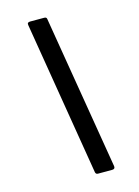

<svg xmlns="http://www.w3.org/2000/svg" viewBox="-122 -756 683 943"><g transform="rotate(-15 220.0 -284.0)"><path d="M212 -678 342 105Q344 120 328 120H256Q245 120 243 109L114 -673Q111 -688 127 -688H199Q211 -688 212 -678Z"/></g></svg>

Font: Young Serif Light
Style: Italic
Weight: 300
Italic angle: -10.979°
Designer: Bastien Sozeau
Foundry: NBR — Bastien Sozeau
Version: Version 5.001